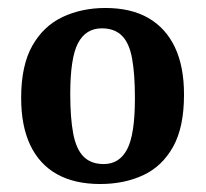

<svg xmlns="http://www.w3.org/2000/svg" viewBox="-20 -451 515 481"><path d="M318 -205Q318 -265 311 -304Q304 -343 285.5 -361.5Q267 -380 235 -380Q195 -380 175.5 -343Q156 -306 156 -216Q156 -155 163.5 -116Q171 -77 189.5 -58.5Q208 -40 240 -40Q279 -40 298.5 -77Q318 -114 318 -205ZM33 -206Q33 -287 61 -336.5Q89 -386 137 -408.5Q185 -431 244 -431Q308 -431 351.5 -406Q395 -381 418 -333Q441 -285 441 -214Q441 -132 413.5 -83Q386 -34 338.5 -12Q291 10 231 10Q167 10 123 -14.5Q79 -39 56 -87Q33 -135 33 -206Z"/></svg>

Font: Rasa SemiBold
Style: Regular
Weight: 600
Designer: Anna Giedrys (Yrsa+Rasa design), David Brezina (Yrsa art-direction, Rasa art-direction, design)
Foundry: Rosetta Type Foundry
Version: Version 2.004